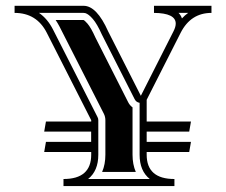

<svg xmlns="http://www.w3.org/2000/svg" viewBox="-20 -629 764 649"><path d="M312.3 -106Q312.3 -51.5 277.8 -23.9H486.3Q451.9 -51.3 451.9 -106V-281.5Q440.2 -283.2 434.8 -294.4L324.2 -512.5Q308.3 -548.1 293.9 -564.8Q279.5 -581.5 268.3 -584.7Q266.4 -585.2 262.5 -585.4H111.8Q140.9 -565.4 159.4 -528.8L309.6 -233.4Q312.3 -228.3 312.3 -222.7ZM456.1 -305.2 566.2 -522.7Q574 -537.8 574 -549.3Q574 -584.7 500.5 -585.4V-609.4H694.8V-585.4Q624.8 -585.4 590.6 -518.1L475.8 -291.7V-218.3H625.5L619.6 -184.1H475.8V-149.4H625.5L619.6 -115.2H475.8V-106Q475.8 -23.9 569.6 -23.9V0H194.6V-23.9Q288.3 -23.9 288.3 -106V-115.2H288.1H129.4L135.3 -149.4H288.1V-184.1H129.4L135.3 -218.3H288.3V-222.7L138.2 -518.1Q104 -585.4 29.3 -585.4V-609.4H262.5Q307.1 -609.4 345.7 -522.7ZM583.5 -585.4Q591.6 -577.4 595 -566.7Q604.7 -577.4 616 -585.4ZM336.2 -106V-222.7Q336.2 -234.1 331.1 -244.4L180.9 -539.8Q174.8 -551.3 168 -561.5H261.7H262H262.2Q263.9 -560.8 266.6 -558.6Q270.5 -555.2 275.6 -549.3Q287.8 -535.2 302.5 -502.2L413.3 -283.4Q418.7 -272.7 428 -266.1V-106Q428 -73.2 439 -47.9H325.2Q336.2 -73.2 336.2 -106Z"/></svg>

Font: itsadzokeS01
Style: Regular
Weight: 600
Width: 6
Version: Version 0.46